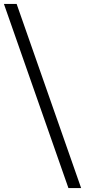

<svg xmlns="http://www.w3.org/2000/svg" viewBox="-55 -862 435 982"><path d="M295 100 -35 -842H30L360 100Z"/></svg>

Font: Montserrat Regular M
Style: Regular-M
Weight: 400
Designer: Julieta Ulanovsky
Foundry: Julieta Ulanovsky
Version: Version 7.200